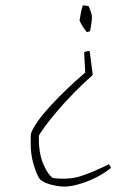

<svg xmlns="http://www.w3.org/2000/svg" viewBox="-20 -474 499 712"><path d="M302 -355Q285 -375 275 -398Q277 -410 279.5 -424Q282 -438 287 -454Q292 -454 298.5 -453Q305 -452 309 -451Q312 -444 315.5 -434Q319 -424 321 -415Q321 -401 318.5 -385Q316 -369 314 -358ZM218 218Q200 218 172.5 211.5Q145 205 129 192Q116 175 104.5 135.5Q93 96 94 58Q94 45 94 32Q94 19 99 11Q113 -18 140.5 -51Q168 -84 199.5 -115.5Q231 -147 257.5 -171Q284 -195 296 -205L292 -280Q295 -282 301 -283.5Q307 -285 311 -285L313 -281L324 -196Q289 -165 255 -130.5Q221 -96 193 -63Q165 -30 147 -5.5Q129 19 124 30Q123 90 139 130.5Q155 171 176 186Q235 194 281.5 178.5Q328 163 384 135L392 148Q370 167 338.5 183Q307 199 274.5 208.5Q242 218 218 218Z"/></svg>

Font: Labrada ExtraLight
Style: Regular
Weight: 200
Designer: Mercedes Jáuregui
Foundry: Omnibus-Type Team
Version: Version 1.000; ttfautohint (v1.8.4.7-5d5b)